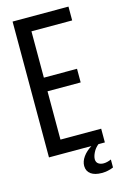

<svg xmlns="http://www.w3.org/2000/svg" viewBox="-127 -757 615 956"><g transform="rotate(-15 180.0 -278.5)"><path d="M118.2 -390.1H289.1V-319.8H118.2V-70.8H328.1V0H294.9Q277.3 14.2 267.6 33.7Q257.8 53.2 257.8 68.8Q258.3 84 269 91.6Q279.8 99.1 295.9 99.1Q313.5 99.1 335 89.8V130.9Q307.1 143.1 273.9 143.1Q239.3 143.1 219 128.9Q198.7 114.7 198.2 86.9Q198.2 63 214.4 40.3Q230.5 17.6 258.8 0H40V-700.2H328.1V-628.9H118.2Z"/></g></svg>

Font: Bebas Neue Regular
Style: Regular
Weight: 400
Designer: Ryoichi Tsunekawa
Foundry: Ryoichi Tsunekawa
Version: Version 001.003